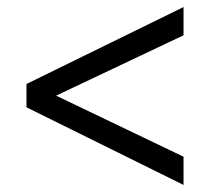

<svg xmlns="http://www.w3.org/2000/svg" viewBox="-20 -595 610 544"><path d="M55 -291V-357L500 -575V-495L139 -324L500 -151V-71Z"/></svg>

Font: Fixel Italic Variable Display Thin
Style: Italic
Weight: 100
Italic angle: -10°
Designer: AlfaBravo + MacPaw
Foundry: Kyrylo Tkachov, Marchela Mozhyna, Serhii Makarenko, Maria Weinstein, Zakhar Kryvoshyya
Version: Version 1.210;Glyphs 3.2 (3217)